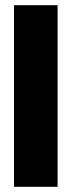

<svg xmlns="http://www.w3.org/2000/svg" viewBox="-20 -720 276 740"><path d="M34 0V-700H202V0Z"/></svg>

Font: Tektur Condensed
Style: Bold
Weight: 700
Width: 3
Designer: Adam Jagosz
Foundry: Adam Jagosz
Version: Version 1.005;gftools[0.9.30]